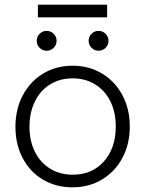

<svg xmlns="http://www.w3.org/2000/svg" viewBox="-20 -791 621 821"><path d="M46 -249Q46 -324 77.5 -383.5Q109 -443 164.5 -476.5Q220 -510 291 -510Q361 -510 416.5 -476.5Q472 -443 503.5 -384Q535 -325 535 -250Q535 -175 503.5 -116Q472 -57 416.5 -23.5Q361 10 290 10Q219 10 163.5 -23Q108 -56 77 -115Q46 -174 46 -249ZM475 -250Q475 -311 452 -357.5Q429 -404 387 -430Q345 -456 291 -456Q236 -456 194 -430Q152 -404 129 -356.5Q106 -309 106 -249Q106 -189 129 -142.5Q152 -96 194 -70Q236 -44 291 -44Q374 -44 424.5 -101Q475 -158 475 -250ZM137 -616Q137 -634 149.5 -646.5Q162 -659 179 -659Q197 -659 209.5 -646.5Q222 -634 222 -616Q222 -599 209.5 -586.5Q197 -574 179 -574Q162 -574 149.5 -586.5Q137 -599 137 -616ZM359 -616Q359 -634 371.5 -646.5Q384 -659 401 -659Q419 -659 431.5 -646.5Q444 -634 444 -616Q444 -599 431.5 -586.5Q419 -574 401 -574Q384 -574 371.5 -586.5Q359 -599 359 -616ZM142 -771H438V-717H142Z"/></svg>

Font: Bellota
Style: Regular
Weight: 400
Designer: Kemie Guaida
Foundry: Kemie Guaida
Version: Version 4.001